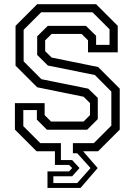

<svg xmlns="http://www.w3.org/2000/svg" viewBox="-20 -720 641 914"><path d="M206 174.5V96H308.5L323.5 80L308.5 65H241.5V0H154L51 -103V-229H192.5V-172L223 -141.5H378L408.5 -172V-229L378 -259.5L157 -304.5L54 -407.5V-597L157 -700H437.5L540.5 -597V-471H399V-528L368.5 -558.5H226L195 -528V-476.5L226 -446L447 -401L550 -298V-103L447 0H375.5L445 80L363.5 174.5ZM234 151.5H347.5L411 80L347.5 9.5H327V-38.5H426.5L510 -122V-284L431.5 -363L208 -408L157 -458.5V-547L207.5 -597H389L437.5 -549.5V-506.5H501.5V-580.5L420.5 -661.5H176L92.5 -578V-428L177 -343L400 -298L445.5 -254V-153L395 -102.5H203.5L155.5 -150.5V-196H91V-119.5L172 -38.5H270V42H323.5L358.5 80L323.5 119H234Z"/></svg>

Font: Tourney Condensed
Style: Regular
Weight: 400
Width: 3
Designer: Tyler Finck
Foundry: Etcetera Type Co
Version: Version 1.010; ttfautohint (v1.8.3)